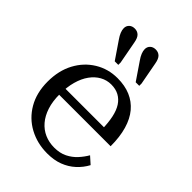

<svg xmlns="http://www.w3.org/2000/svg" viewBox="-223 -874 991 991"><g transform="rotate(45 273.0 -378.0)"><path d="M370 -713 393 -590V-573H367L303 -667Q291 -684 285 -699Q279 -714 279 -727Q279 -744 290.5 -755Q302 -766 321 -766Q340 -766 352.5 -754Q365 -742 370 -713ZM217 -713 240 -590V-573H214L150 -667Q138 -684 132 -699Q126 -714 126 -727Q126 -744 137.5 -755Q149 -766 168 -766Q187 -766 199.5 -754Q212 -742 217 -713ZM133 -252Q133 -200 146 -160Q159 -120 182.5 -92.5Q206 -65 238 -51Q270 -37 308 -37Q349 -37 379 -52Q409 -67 430.5 -90.5Q452 -114 467 -140L505 -106Q487 -72 458 -45.5Q429 -19 391 -4.5Q353 10 304 10Q231 10 171.5 -22Q112 -54 77.5 -113.5Q43 -173 43 -254Q43 -334 75 -394Q107 -454 162.5 -488Q218 -522 286 -522Q340 -522 381 -504.5Q422 -487 450.5 -453Q479 -419 494 -367.5Q509 -316 509 -248H111V-293H444L416 -276Q415 -326 407 -363.5Q399 -401 383 -425.5Q367 -450 343 -463Q319 -476 286 -476Q254 -476 226 -460.5Q198 -445 177 -416Q156 -387 144.5 -345.5Q133 -304 133 -252Z"/></g></svg>

Font: Roboto Serif 72pt
Style: Regular
Weight: 400
Designer: Greg Gazdowicz
Foundry: Commercial Type
Version: Version 1.008